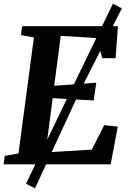

<svg xmlns="http://www.w3.org/2000/svg" viewBox="-26 -884 690 1033"><path d="M-6.5 0 -0.5 -45.5 73.5 -58.5 156.5 -683 87 -695 93 -743H608.5L596 -571H524.5L493.5 -679.5L301 -691L265.5 -422.5L492 -439L478 -343.5L257.5 -356L219 -64L468 -79L535 -211L607.5 -202.5L569.5 0ZM114 104.5 362.5 -411.5 581.5 -864 629.5 -839 402 -390 162.5 129Z"/></svg>

Font: Merriweather 24pt
Style: Bold Italic
Weight: 700
Italic angle: -7.8°
Designer: Eben Sorkin
Foundry: Eben Sorkin
Version: Version 2.101